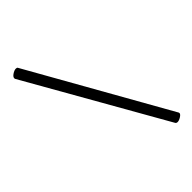

<svg xmlns="http://www.w3.org/2000/svg" viewBox="-269 -876 1207 1207"><g transform="rotate(-45 335.0 -272.5)"><path d="M51 -709Q50 -711 50 -715Q50 -727 68 -739Q86 -751 100 -751Q110 -751 113 -745L629 169Q630 171 630 174Q630 184 612.5 195Q595 206 581 206Q573 206 568 200Z"/></g></svg>

Font: Marmelad
Style: Regular
Weight: 400
Designer: Manvel Shmavonyan
Foundry: Cyreal
Version: Version 1.110; ttfautohint (v1.8.4.7-5d5b)